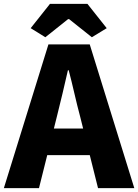

<svg xmlns="http://www.w3.org/2000/svg" viewBox="-28 -975 716 995"><path d="M-8 0 223 -745H437L668 0H480L387 -372Q372 -428 357.5 -491Q343 -554 328 -611H324Q311 -553 296 -490.5Q281 -428 267 -372L174 0ZM149 -171V-309H509V-171ZM207 -782 131 -829 231 -955H425L525 -829L448 -782L330 -876H325Z"/></svg>

Font: Noto Sans TC Thin Black
Style: Regular
Weight: 900
Version: Version 2.004-H2;hotconv 1.0.118;makeotfexe 2.5.65603